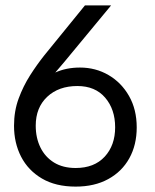

<svg xmlns="http://www.w3.org/2000/svg" viewBox="-20 -680 576 712"><path d="M260.5 12Q186.5 12 135.5 -18Q84.5 -48 58.2 -99Q32 -150 32 -213.5Q32 -268 49 -314.2Q66 -360.5 91.5 -400.5Q117 -440.5 144.5 -475L295 -660H392L217 -448.5Q196 -423.5 185 -411Q225.5 -429.5 276.5 -429.5Q334.5 -429.5 382.2 -401.8Q430 -374 458.5 -324Q487 -274 487 -207.5Q487 -142.5 459.5 -93Q432 -43.5 381.2 -15.8Q330.5 12 260.5 12ZM260.5 -57Q329.5 -57 368.2 -99Q407 -141 407 -208Q407 -274.5 370 -317.8Q333 -361 267 -361Q197.5 -361 155 -321Q112.5 -281 112.5 -214Q112.5 -168.5 130 -133Q147.5 -97.5 180.5 -77.2Q213.5 -57 260.5 -57Z"/></svg>

Font: Lucymar Sans
Style: Regular
Weight: 400
Foundry: The League of Moveable Type (original font) / Main changes by Cristiano Sobral with portions from Mirco Monsees
Version: Version 2.001;August 30, 2020;FontCreator 13.0.0.2681 64-bit